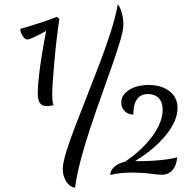

<svg xmlns="http://www.w3.org/2000/svg" viewBox="-20 -788 903 890"><path d="M255 -700Q249 -660 243 -609Q237 -558 232.5 -507.5Q228 -457 225 -415.5Q222 -374 222 -351Q222 -316 228 -300Q204 -296 198 -296Q175 -296 165 -310Q155 -324 155 -357Q155 -385 160 -431.5Q165 -478 174 -533.5Q183 -589 194 -645Q169 -630 142 -617.5Q115 -605 106 -605Q96 -605 85 -621.5Q74 -638 74 -654Q133 -671 176 -685.5Q219 -700 244 -710ZM526 -768Q537 -755 544.5 -728.5Q552 -702 552 -674Q552 -650 538 -602Q524 -554 501.5 -489.5Q479 -425 452.5 -351Q426 -277 400.5 -200.5Q375 -124 355.5 -51.5Q336 21 328 82Q304 79 287.5 54Q271 29 271 -5Q271 -32 287 -84Q303 -136 329 -203.5Q355 -271 385 -347Q415 -423 444 -499.5Q473 -576 495 -645.5Q517 -715 526 -768ZM491 23Q491 2 510.5 -15Q530 -32 559 -38Q639 -92 686.5 -157Q734 -222 734 -279Q734 -314 716 -333Q698 -352 666 -352Q598 -352 598 -257Q574 -257 558 -273Q542 -289 542 -312Q542 -348 578 -371Q614 -394 669 -394Q729 -394 766 -365Q803 -336 803 -287Q803 -229 750 -163Q697 -97 606 -41H622Q679 -41 730 -46.5Q781 -52 801 -59Q799 -22 780 0Q761 22 730 22Q712 22 675.5 17Q639 12 591 12Q535 12 491 23Z"/></svg>

Font: Merienda Light
Style: Regular
Weight: 300
Designer: Eduardo Rodriguez Tunni
Foundry: Eduardo Rodriguez Tunni
Version: Version 2.001; ttfautohint (v1.8.4.7-5d5b)